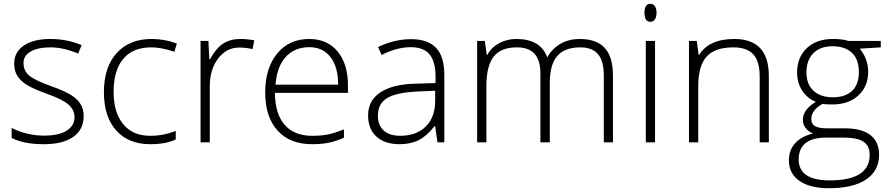

<svg xmlns="http://www.w3.org/2000/svg" viewBox="-20 -745 4650 1005"><path d="M41 -22.9V-75.2Q121.1 -35.2 210 -35.2Q288.6 -35.2 329.3 -61.3Q370.1 -87.4 370.1 -130.9Q370.1 -170.9 337.6 -198.2Q305.2 -225.6 231 -252Q151.4 -280.8 119.1 -301.5Q86.9 -322.3 70.6 -348.4Q54.2 -374.5 54.2 -412.1Q54.2 -471.7 104.2 -506.3Q154.3 -541 244.1 -541Q330.1 -541 407.2 -508.8L389.2 -464.8Q311 -497.1 244.1 -497.1Q179.2 -497.1 141.1 -475.6Q103 -454.1 103 -416Q103 -374.5 132.6 -349.6Q162.1 -324.7 248 -293.9Q319.8 -268.1 352.5 -247.3Q385.3 -226.6 401.6 -200.2Q418 -173.8 418 -138.2Q418 -66.9 363.8 -28.6Q309.6 9.8 210 9.8Q103.5 9.8 41 -22.9Z M523.9 -262.2Q523.9 -394 590.8 -467.5Q657.7 -541 773.9 -541Q842.8 -541 905.8 -517.1L892.6 -474.1Q823.7 -497.1 772.9 -497.1Q675.3 -497.1 625 -436.8Q574.7 -376.5 574.7 -263.2Q574.7 -155.8 625 -95Q675.3 -34.2 765.6 -34.2Q837.9 -34.2 899.9 -60.1V-15.1Q849.1 9.8 766.6 9.8Q652.8 9.8 588.4 -62Q523.9 -133.8 523.9 -262.2Z M1029.8 0V-530.8H1070.8L1075.7 -435.1H1079.1Q1111.8 -493.7 1148.9 -517.3Q1186 -541 1238.8 -541Q1272.5 -541 1311 -534.2L1301.8 -487.8Q1268.6 -496.1 1232.9 -496.1Q1165 -496.1 1121.6 -438.5Q1078.1 -380.9 1078.1 -293V0Z M1368.2 -261.2Q1368.2 -388.2 1430.7 -464.6Q1493.2 -541 1599.1 -541Q1692.9 -541 1747.1 -475.6Q1801.3 -410.2 1801.3 -297.9V-258.8H1418.9Q1419.9 -149.4 1470 -91.8Q1520 -34.2 1613.3 -34.2Q1658.7 -34.2 1693.1 -40.5Q1727.5 -46.9 1780.3 -67.9V-23.9Q1735.4 -4.4 1697.3 2.7Q1659.2 9.8 1613.3 9.8Q1497.6 9.8 1432.9 -61.5Q1368.2 -132.8 1368.2 -261.2ZM1421.9 -301.8H1750Q1750 -394 1710 -446Q1669.9 -498 1599.1 -498Q1522.5 -498 1476.1 -447.5Q1429.7 -397 1421.9 -301.8Z M1906.7 -141.1Q1906.7 -218.8 1971.4 -261.7Q2036.1 -304.7 2158.7 -307.1L2259.8 -310.1V-345.2Q2259.8 -420.9 2229 -459.5Q2198.2 -498 2129.9 -498Q2056.2 -498 1977.1 -457L1959 -499Q2046.4 -540 2131.8 -540Q2219.2 -540 2262.5 -494.6Q2305.7 -449.2 2305.7 -353V0H2270L2257.8 -84H2253.9Q2213.9 -32.7 2171.6 -11.5Q2129.4 9.8 2071.8 9.8Q1993.7 9.8 1950.2 -30.3Q1906.7 -70.3 1906.7 -141.1ZM1958 -139.2Q1958 -89.4 1988.5 -61.8Q2019 -34.2 2074.7 -34.2Q2159.7 -34.2 2208.7 -82.8Q2257.8 -131.3 2257.8 -217.8V-270L2165 -266.1Q2053.2 -260.7 2005.6 -231.2Q1958 -201.7 1958 -139.2Z M2477.5 0V-530.8H2517.6L2527.8 -458H2530.8Q2552.7 -497.6 2593.3 -519.3Q2633.8 -541 2682.6 -541Q2808.1 -541 2843.8 -446.8H2845.7Q2871.6 -492.2 2915.3 -516.6Q2959 -541 3014.6 -541Q3101.6 -541 3145 -494.6Q3188.5 -448.2 3188.5 -347.2V0H3140.6V-348.1Q3140.6 -425.8 3110.4 -461.4Q3080.1 -497.1 3017.6 -497.1Q2936 -497.1 2897 -452.1Q2857.9 -407.2 2857.9 -311V0H2808.6V-362.8Q2808.6 -497.1 2685.5 -497.1Q2602.1 -497.1 2564 -448.5Q2525.9 -399.9 2525.9 -293V0Z M3353.5 -678.2Q3353.5 -725.1 3384.3 -725.1Q3399.4 -725.1 3408 -712.9Q3416.5 -700.7 3416.5 -678.2Q3416.5 -656.2 3408 -643.6Q3399.4 -630.9 3384.3 -630.9Q3353.5 -630.9 3353.5 -678.2ZM3360.4 0V-530.8H3408.7V0Z M3586.4 0V-530.8H3627.4L3636.7 -458H3639.6Q3691.4 -541 3823.7 -541Q4004.4 -541 4004.4 -347.2V0H3956.5V-344.2Q3956.5 -424.3 3922.9 -460.7Q3889.2 -497.1 3818.4 -497.1Q3723.1 -497.1 3679 -449Q3634.8 -400.9 3634.8 -293V0Z M4109.4 94.2Q4109.4 39.6 4143.3 3.4Q4177.2 -32.7 4235.4 -45.9Q4211.4 -56.2 4197 -75Q4182.6 -93.8 4182.6 -118.2Q4182.6 -171.4 4250.5 -211.9Q4204.1 -231 4178.2 -271.7Q4152.3 -312.5 4152.3 -365.2Q4152.3 -444.8 4202.9 -492.9Q4253.4 -541 4339.4 -541Q4391.6 -541 4420.4 -530.8H4590.3V-497.1L4480.5 -490.2Q4524.4 -435.5 4524.4 -370.1Q4524.4 -293.5 4473.4 -245.8Q4422.4 -198.2 4336.4 -198.2Q4300.3 -198.2 4285.6 -201.2Q4256.8 -186 4241.7 -165.5Q4226.6 -145 4226.6 -122.1Q4226.6 -96.7 4245.8 -85Q4265.1 -73.2 4310.5 -73.2H4403.3Q4489.7 -73.2 4535.6 -38.3Q4581.5 -3.4 4581.5 64.9Q4581.5 148.9 4513.4 194.6Q4445.3 240.2 4319.3 240.2Q4219.2 240.2 4164.3 201.7Q4109.4 163.1 4109.4 94.2ZM4160.6 89.8Q4160.6 199.2 4323.2 199.2Q4532.2 199.2 4532.2 65.9Q4532.2 18.1 4499.5 -3.4Q4466.8 -24.9 4393.6 -24.9H4306.6Q4160.6 -24.9 4160.6 89.8ZM4201.2 -365.2Q4201.2 -303.7 4238.5 -269.8Q4275.9 -235.8 4338.4 -235.8Q4404.8 -235.8 4440.2 -269.5Q4475.6 -303.2 4475.6 -367.2Q4475.6 -435.1 4439.2 -469Q4402.8 -502.9 4337.4 -502.9Q4273.9 -502.9 4237.5 -466.6Q4201.2 -430.2 4201.2 -365.2Z"/></svg>

Font: Open Sans Light
Style: Regular
Weight: 300
Foundry: Ascender Corporation
Version: Version 1.10